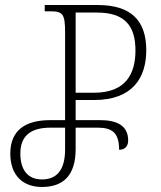

<svg xmlns="http://www.w3.org/2000/svg" viewBox="-20 -734 642 764"><path d="M147 10C231 10 281 -35 281 -141V-226H369C426 -226 454 -206 454 -138C477 -138 490 -152 490 -175C490 -235 444 -256 378 -256H281V-336H354C509 -336 562 -426 562 -534C562 -651 503 -714 369 -714H158V-689H181C229 -689 239 -679 239 -606V-256H181C81 -256 21 -216 21 -123C21 -35 72 10 147 10ZM281 -365V-684H366C476 -684 519 -632 519 -533C519 -442 482 -365 354 -365ZM147 -20C89 -20 61 -60 61 -123C61 -196 105 -226 181 -226H239V-140C239 -55 204 -20 147 -20Z"/></svg>

Font: Noto Serif Georgian Condensed ExtraLight
Style: Regular
Weight: 200
Width: 3
Designer: Monotype Design Team, Akaki Razmadze
Foundry: Google LLC
Version: Version 2.003